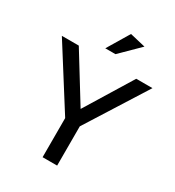

<svg xmlns="http://www.w3.org/2000/svg" viewBox="-219 -1052 1074 1178"><g transform="rotate(30 318.0 -463.0)"><path d="M370 -278 639 -704H524L321 -373L117 -704H-3L267 -277V0H370ZM266 -771H338L469 -900L359 -926Z"/></g></svg>

Font: Geom
Style: Regular
Weight: 400
Version: Version 1.102